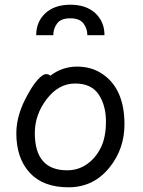

<svg xmlns="http://www.w3.org/2000/svg" viewBox="-20 -777 610 821"><path d="M267.1 -48.8Q314 -48.8 351.1 -74.5Q388.2 -100.1 410.6 -144.5Q433.1 -189 433.1 -257.8Q433.1 -325.7 402.1 -372.8Q371.1 -419.9 301 -419.9Q231 -419.9 179.9 -353.5Q128.9 -287.1 128.9 -208Q128.9 -48.8 267.1 -48.8ZM272.9 23.9Q164.1 23.9 106.9 -38.6Q49.8 -101.1 49.8 -207Q49.8 -289.1 101.1 -377Q121.1 -414.1 142.1 -437Q163.1 -460 176.8 -460Q189.9 -460 194.8 -453.1Q246.6 -492.2 308.8 -492.2Q371.1 -492.2 416 -461.9Q512.2 -398.9 512.2 -245.1Q512.2 -141.1 449.2 -62Q380.9 23.9 272.9 23.9ZM426.8 -626.5H353.5Q353.5 -655.3 336.7 -677Q319.8 -698.7 280.8 -698.7Q240.7 -698.7 224.4 -677Q208 -655.3 208 -626.5H134.8Q134.8 -684.1 174.1 -720.5Q213.4 -756.8 280.8 -756.8Q348.6 -756.8 387.7 -720.5Q426.8 -684.1 426.8 -626.5Z"/></svg>

Font: LXGW WenKai Screen R
Style: Regular
Weight: 400
Designer: Fontworks Inc.
Version: Version 1.235;May 31, 2022